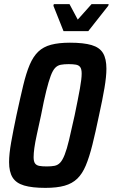

<svg xmlns="http://www.w3.org/2000/svg" viewBox="-20 -903 547 931"><path d="M200 8Q136 8 97 -3.5Q58 -15 41 -42.5Q24 -70 24 -117Q24 -156 34 -212.5Q44 -269 60 -345Q78 -428 92.5 -488.5Q107 -549 124 -589Q141 -629 165.5 -652.5Q190 -676 227.5 -686Q265 -696 319 -696Q385 -696 424 -684.5Q463 -673 479.5 -645.5Q496 -618 496 -570Q496 -532 486.5 -476Q477 -420 460 -343Q443 -261 428 -201Q413 -141 396 -100.5Q379 -60 354.5 -36.5Q330 -13 293 -2.5Q256 8 200 8ZM207 -96Q229 -96 244.5 -99Q260 -102 271.5 -114Q283 -126 293.5 -152.5Q304 -179 315 -225Q326 -271 342 -344Q359 -426 367.5 -473.5Q376 -521 376 -546Q376 -568 369 -577.5Q362 -587 348 -589.5Q334 -592 313 -592Q291 -592 275 -589Q259 -586 247.5 -574Q236 -562 226 -535.5Q216 -509 204.5 -463Q193 -417 179 -344Q167 -289 158.5 -250Q150 -211 146.5 -185Q143 -159 143 -141Q143 -120 150 -110.5Q157 -101 171 -98.5Q185 -96 207 -96ZM288 -752 239 -875 241 -883H317L357 -808L424 -883H507L505 -875L408 -752Z"/></svg>

Font: Saira Condensed SemiBold
Style: Italic
Weight: 600
Width: 3
Italic angle: -12°
Designer: Hector Gatti with collaboration of the Omnibus-Type team
Foundry: Omnibus-Type
Version: Version 1.101